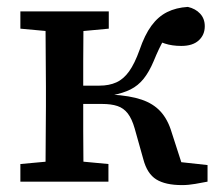

<svg xmlns="http://www.w3.org/2000/svg" viewBox="-20 -526 639 556"><path d="M39 0V-51L148 -61H188L294 -51V0ZM39 -443V-493H295V-443L188 -433H148ZM111 0Q112 -31 112 -68Q112 -105 112.5 -144Q113 -183 113 -218V-275Q113 -310 112.5 -349Q112 -388 112 -426Q112 -464 111 -493H222Q222 -464 221.5 -426Q221 -388 221 -348Q221 -308 221 -271V-224Q221 -187 221 -146.5Q221 -106 221.5 -68.5Q222 -31 222 0ZM395 -65 370 -154Q362 -182 350 -197.5Q338 -213 320 -219Q302 -225 275 -225H187V-278H268Q296 -278 317 -287.5Q338 -297 354 -319.5Q370 -342 384 -381Q399 -425 418.5 -451.5Q438 -478 464 -491Q490 -504 524 -506Q546 -501 559.5 -486.5Q573 -472 573 -450Q573 -425 555.5 -409Q538 -393 505 -393Q478 -393 457 -400Q436 -407 416 -419L480 -450Q467 -432 454 -410Q441 -388 425 -349Q412 -318 396 -298Q380 -278 358 -267Q336 -256 304 -250V-252Q356 -249 390 -237.5Q424 -226 445 -203Q466 -180 477 -143L520 -10L444 -63L581 -48V0Q565 3 545.5 6.5Q526 10 507 10Q459 10 432.5 -6.5Q406 -23 395 -65Z"/></svg>

Font: Source Serif 4 Medium
Style: Regular
Weight: 500
Designer: Frank Grießhammer
Foundry: Adobe Systems Incorporated
Version: Version 4.004;hotconv 1.0.116;makeotfexe 2.5.65601